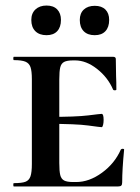

<svg xmlns="http://www.w3.org/2000/svg" viewBox="-20 -673 504 693"><path d="M30 -12Q59 -12 72 -17Q85 -22 90 -36.5Q95 -51 95 -81V-387Q95 -417 90 -431Q85 -445 71.5 -450.5Q58 -456 30 -456Q28 -456 28 -462Q28 -468 30 -468H388Q398 -468 398 -460L399 -398Q400 -379 400 -350Q400 -347 394.5 -347Q389 -347 388 -350Q369 -394 330 -424.5Q291 -455 251 -455H244Q222 -455 211.5 -449.5Q201 -444 197.5 -430Q194 -416 194 -386V-85Q194 -55 197.5 -41Q201 -27 211.5 -21.5Q222 -16 244 -16H255Q302 -16 348 -49.5Q394 -83 416 -133Q418 -136 423 -136Q428 -136 428 -133Q421 -61 421 -15Q421 -7 418 -3.5Q415 0 406 0H30Q28 0 28 -6Q28 -12 30 -12ZM150 -226V-251Q255 -251 298.5 -256.5Q342 -262 347 -262Q354 -262 354 -240Q354 -230 352 -222Q350 -214 347 -214Q342 -214 298.5 -220Q255 -226 150 -226ZM93 -601Q93 -625 108 -639Q123 -653 148 -653Q173 -653 186.5 -639Q200 -625 200 -601Q200 -575 186.5 -560.5Q173 -546 148 -546Q122 -546 107.5 -560.5Q93 -575 93 -601ZM268 -601Q268 -625 282.5 -638.5Q297 -652 322 -652Q347 -652 360.5 -638.5Q374 -625 374 -601Q374 -575 360.5 -560.5Q347 -546 322 -546Q296 -546 282 -560.5Q268 -575 268 -601Z"/></svg>

Font: Cormorant SC
Style: Bold
Weight: 700
Designer: Christian Thalmann (Catharsis Fonts)
Foundry: Catharsis Fonts
Version: Version 4.000